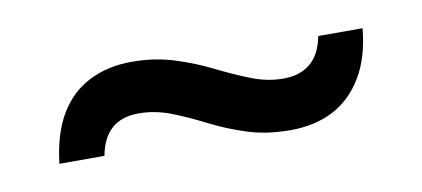

<svg xmlns="http://www.w3.org/2000/svg" viewBox="-31 -494 600 273"><g transform="rotate(-10 269.0 -357.5)"><path d="M372 -290Q407 -290 433.5 -303.5Q460 -317 477 -345Q494 -373 498 -415H434Q429 -389 414 -376.5Q399 -364 375 -364Q352 -364 329 -373Q306 -382 281 -394.5Q256 -407 227.5 -416Q199 -425 166 -425Q132 -425 105 -411.5Q78 -398 61.5 -370.5Q45 -343 40 -300H105Q110 -326 124.5 -338.5Q139 -351 163 -351Q187 -351 210 -342Q233 -333 257.5 -320.5Q282 -308 310 -299Q338 -290 372 -290Z"/></g></svg>

Font: Instrument Sans SemiCondensed Medium
Style: Regular
Weight: 500
Width: 4
Designer: Rodrigo Fuenzalida
Foundry: fragTYPE
Version: Version 1.000;gftools[0.9.28]